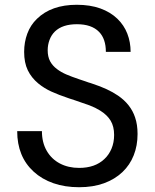

<svg xmlns="http://www.w3.org/2000/svg" viewBox="-20 -762 642 796"><path d="M487.8 -48.8Q518.6 -78.1 534.4 -118.2Q550.3 -158.2 550.3 -206.5Q550.3 -245.6 540 -275.4Q522 -329.6 469.2 -365.7Q427.7 -394 364.3 -414.6L354.5 -418Q349.1 -419.4 347.7 -419.9L335.4 -424.3Q327.6 -426.3 309.1 -433.1Q275.9 -444.3 254.4 -453.6Q232.9 -462.9 216.3 -475.6Q197.8 -489.3 187.7 -508.1Q177.7 -526.9 177.7 -553.7Q177.7 -575.7 185.1 -595.9Q192.4 -616.2 207.5 -631.3Q238.8 -661.6 298.8 -661.6Q359.9 -661.6 390.6 -629.9Q418.9 -601.1 418.9 -546.9H521.5Q521.5 -587.4 507.8 -622.6Q494.1 -657.7 466.8 -684.1Q438 -711.9 395.8 -727.1Q353.5 -742.2 298.3 -742.2Q192.9 -742.2 133.3 -684.1Q106.4 -658.2 93.3 -622.8Q80.1 -587.4 80.1 -546.9Q80.1 -502 95.2 -470.7Q110.4 -439.5 138.7 -416Q163.1 -396 192.4 -382.6Q221.7 -369.1 266.6 -354L289.1 -346.7Q327.6 -334 351.6 -325Q375.5 -315.9 395 -303.7Q424.3 -285.6 438.7 -261.7Q453.1 -237.8 453.1 -202.6Q453.1 -171.4 442.4 -145.8Q431.6 -120.1 412.6 -102.5Q374 -65.9 308.1 -65.9Q263.2 -65.9 228.3 -84.2Q193.4 -102.5 173.6 -137Q153.8 -171.4 153.8 -218.3H51.3Q51.3 -112.8 119.6 -50.3Q153.8 -19 201.4 -2.4Q249 14.2 308.1 14.2Q365.7 14.2 410.9 -2.2Q456.1 -18.6 487.8 -48.8Z"/></svg>

Font: Hack Dev
Style: Regular
Weight: 400
Designer: Christopher Simpkins
Foundry: Christopher Simpkins
Version: Version 2.0315